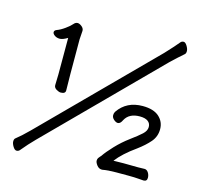

<svg xmlns="http://www.w3.org/2000/svg" viewBox="-129 -987 1259 1218"><g transform="rotate(15 500.0 -378.0)"><path d="M258.8 -335.9Q246.1 -335.9 229.5 -345.9Q212.9 -356 212.9 -372.1L214.8 -442.9V-683.1Q183.1 -664.1 164.1 -664.1Q144 -664.1 130.1 -674.1Q116.2 -684.1 116.2 -694.8Q116.2 -706.1 129.9 -711.9Q155.8 -721.2 183.8 -741.7Q211.9 -762.2 223.4 -776.1Q234.9 -790 249 -790Q261.2 -790 276.1 -778.1Q291 -766.1 291 -750L287.1 -692.9Q287.1 -401.9 289.1 -357.9Q289.1 -335.9 258.8 -335.9ZM83 92.8Q70.8 92.8 59.3 74Q47.9 55.2 47.9 41Q47.9 25.9 55.2 20Q89.8 -6.8 137.2 -54.2L828.1 -749Q887.2 -812 909.2 -839.8Q917 -849.1 929.2 -849.1Q940.9 -849.1 952.4 -830.1Q963.9 -811 963.9 -796.9Q963.9 -782.2 957 -775.9Q939 -759.8 917 -740.5Q895 -721.2 875 -701.2L184.1 -5.9Q145 33.2 102.1 85Q94.2 92.8 83 92.8ZM640.1 68.8H636.2Q617.2 68.8 604 51.5Q590.8 34.2 590.8 22Q590.8 11.2 595.5 4.2Q600.1 -2.9 604.5 -7.1Q608.9 -11.2 611.8 -15.1Q630.9 -43.9 671.4 -86.9Q711.9 -129.9 759 -164.6Q806.2 -199.2 830.6 -221.7Q855 -244.1 855 -269Q855 -293 836.9 -306.4Q818.8 -319.8 783.2 -319.8Q713.9 -319.8 687 -270Q674.8 -243.2 658.2 -243.2Q646 -243.2 631.6 -255.6Q617.2 -268.1 617.2 -284.2Q617.2 -297.9 624 -308.1Q679.2 -388.2 784.2 -388.2Q856 -388.2 892.1 -355.7Q928.2 -323.2 928.2 -273.9Q928.2 -226.1 897.7 -190.4Q867.2 -154.8 818.8 -119.1Q735.8 -60.1 693.8 -4.9Q721.2 -5.9 761.2 -5.9L856 -4.9L897.9 -5.9Q913.1 -5.9 923.1 9.5Q933.1 24.9 933.1 43.9Q933.1 66.9 910.2 66.9Q903.8 66.9 877.9 64.5Q852.1 62 809.1 62H729Q676.8 62 640.1 68.8Z"/></g></svg>

Font: LXGW WenKai Screen
Style: Regular
Weight: 400
Designer: LXGW / Fontworks Inc.
Foundry: LXGW / Fontworks Inc.
Version: Version 1.510;January 18,2025